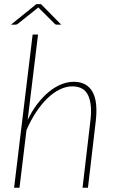

<svg xmlns="http://www.w3.org/2000/svg" viewBox="-20 -886 548 906"><path d="M64.5 -774Q62 -771.5 58.2 -770.5Q54.5 -769.5 52 -769.5H31.5L151.5 -866.5H173.5L269 -769.5H248.5Q246 -769.5 243 -770.5Q240 -771.5 238 -774L163 -848.5L160.5 -851L158 -848.5ZM110.5 -320Q130.5 -362 156 -395.2Q181.5 -428.5 209.5 -451.8Q237.5 -475 267.8 -487.5Q298 -500 328 -500Q360 -500 382.2 -487.5Q404.5 -475 417.2 -451.5Q430 -428 433.5 -393.8Q437 -359.5 432 -315.5L395 0H369.5L406.5 -315.5Q416 -393 396 -435.8Q376 -478.5 321 -478.5Q292 -478.5 262.2 -464Q232.5 -449.5 204.5 -422.8Q176.5 -396 151 -357.8Q125.5 -319.5 105 -272.5L72 0H46.5L134 -723H159.5Z"/></svg>

Font: Lato ExtraLight
Style: Italic
Weight: 275
Italic angle: -7°
Designer: Lukasz Dziedzic with Adam Twardoch and Botio Nikoltchev
Foundry: tyPoland Lukasz Dziedzic
Version: Version 2.015; 2015-08-06; http://www.latofonts.com/